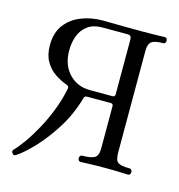

<svg xmlns="http://www.w3.org/2000/svg" viewBox="-114 -826 912 979"><g transform="rotate(15 342.0 -336.0)"><path d="M60 50Q48 59 40 49Q30 37 39 28Q60 7 87 -31Q114 -69 141.5 -119Q169 -169 191 -225.5Q213 -282 225 -340Q227 -349 225 -354Q223 -359 215 -362Q183 -373 151.5 -394Q120 -415 100 -449.5Q80 -484 80 -535Q80 -602 112.5 -644Q145 -686 197 -706Q249 -726 307 -726Q332 -726 358 -725.5Q384 -725 421 -724.5Q458 -724 514 -724Q566 -724 597 -725Q628 -726 635 -726Q649 -726 649 -710Q649 -694 635 -694Q589 -694 573.5 -680.5Q558 -667 558 -634V-95Q558 -55 574 -44Q590 -33 635 -33Q642 -33 645.5 -28Q649 -23 649 -17Q649 -10 645.5 -5Q642 0 635 0Q625 0 596 -1.5Q567 -3 514 -3Q458 -3 426.5 -1.5Q395 0 385 0Q378 0 374.5 -5Q371 -10 371 -17Q371 -23 374.5 -28Q378 -33 385 -33Q431 -33 450 -44Q469 -55 469 -95V-317Q469 -330 456 -330H332Q325 -330 321 -327.5Q317 -325 315 -317Q289 -227 243 -154Q197 -81 148 -28.5Q99 24 60 50ZM337 -366H456Q469 -366 469 -379V-670Q469 -691 448 -691H314Q268 -691 238.5 -669.5Q209 -648 195.5 -612.5Q182 -577 182 -535Q182 -458 226 -412Q270 -366 337 -366Z"/></g></svg>

Font: TsukuhouMincho
Style: Regular
Weight: 400
Designer: Iose
Foundry: Typographish
Version: Version 1.001; ttfautohint (v1.8.3)